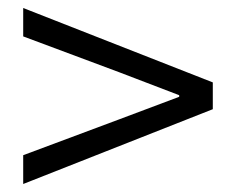

<svg xmlns="http://www.w3.org/2000/svg" viewBox="-20 -610 589 480"><path d="M38 -150 512 -337V-404L38 -590V-519L279 -429L428 -372V-368L279 -312L38 -222Z"/></svg>

Font: ChiuKong Gothic MN Normal
Style: Regular
Weight: 350
Designer: Ryoko NISHIZUKA 西塚涼子 (kana, bopomofo & ideographs); Paul D. Hunt (Latin, Greek & Cyrillic); Sandoll Communications 산돌커뮤니
Foundry: Adobe
Version: Version 1.300